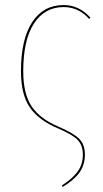

<svg xmlns="http://www.w3.org/2000/svg" viewBox="-20 -548 406 760"><path d="M338 -478 333 -473Q291 -520 232 -520Q157 -520 114.5 -455Q72 -390 72 -266Q72 -176 105.5 -126.5Q139 -77 213 -46Q273 -20 294.5 2.5Q316 25 316 64Q316 105 294.5 135Q273 165 228 192L225 186Q266 160 287 131.5Q308 103 308 64Q308 28 288 6.5Q268 -15 209 -40Q133 -72 98 -123Q63 -174 63 -266Q63 -393 107.5 -460.5Q152 -528 232 -528Q293 -528 338 -478Z"/></svg>

Font: Fira Sans Compressed Eight
Style: Regular
Weight: 100
Width: 1
Designer: bBox Type GmbH & Carrois Corporate GbR & Edenspiekermann AG
Foundry: bBox Type GmbH & Carrois Corporate GbR & Edenspiekermann AG
Version: Version 4.301